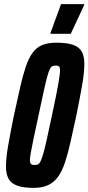

<svg xmlns="http://www.w3.org/2000/svg" viewBox="-20 -903 429 931"><path d="M143 8Q94 8 64.5 -2.5Q35 -13 22 -35.5Q9 -58 9 -95Q9 -137 19.5 -197Q30 -257 47 -341Q64 -419 77.5 -478.5Q91 -538 105 -579.5Q119 -621 138 -647Q157 -673 184.5 -684.5Q212 -696 253 -696Q303 -696 333 -686Q363 -676 376 -653.5Q389 -631 389 -594Q389 -552 378.5 -491.5Q368 -431 351 -347Q335 -273 322 -215Q309 -157 295 -115Q281 -73 261.5 -46Q242 -19 213.5 -5.5Q185 8 143 8ZM148 -103Q157 -103 163.5 -105.5Q170 -108 176 -119.5Q182 -131 189.5 -156.5Q197 -182 207 -227.5Q217 -273 232 -344Q254 -446 262.5 -494.5Q271 -543 271 -561Q271 -573 268.5 -577.5Q266 -582 262 -583.5Q258 -585 251 -585Q241 -585 234.5 -582.5Q228 -580 222 -568.5Q216 -557 209 -531.5Q202 -506 192 -460.5Q182 -415 167 -344Q152 -276 143 -232Q134 -188 129.5 -163.5Q125 -139 125 -126Q125 -115 128 -110.5Q131 -106 136 -104.5Q141 -103 148 -103ZM225 -739V-744L276 -883H388V-878L323 -739Z"/></svg>

Font: Saira UltraCondensed ExtraBold
Style: Italic
Weight: 800
Width: 1
Italic angle: -12°
Designer: Hector Gatti with collaboration of the Omnibus-Type team
Foundry: Omnibus-Type
Version: Version 1.101